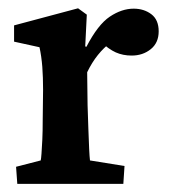

<svg xmlns="http://www.w3.org/2000/svg" viewBox="-20 -452 424 472"><path d="M22.5 0 19.5 -42 80.1 -57.6Q81.1 -61.5 82 -74.2Q83 -86.9 84 -107.9Q85 -128.9 85 -157.2L85.9 -231.4Q85.9 -261.7 84 -287.6Q82 -313.5 77.1 -335.9L14.6 -349.6V-389.6L171.9 -431.6L193.4 -416L189.5 -337.9L192.4 -336.9Q220.7 -391.6 250 -411.1Q279.3 -430.7 308.6 -430.7Q334 -430.7 352.1 -417Q370.1 -403.3 370.1 -375Q370.1 -346.7 350.6 -331.1Q331.1 -315.4 303.7 -315.4Q282.2 -315.4 264.6 -323.2Q247.1 -331.1 227.5 -349.6L251 -346.7Q235.4 -335 220.7 -316.9Q206.1 -298.8 194.3 -274.4L195.3 -193.4Q196.3 -161.1 197.3 -133.3Q198.2 -105.5 199.2 -85.4Q200.2 -65.4 201.2 -57.6L286.1 -43.9L283.2 0Z"/></svg>

Font: Crimson Pro SemiBold
Style: Regular
Weight: 600
Designer: Jacques Le Bailly
Foundry: Baron von Fonthausen
Version: Version 1.003